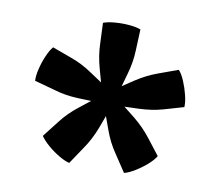

<svg xmlns="http://www.w3.org/2000/svg" viewBox="-56 -802 623 548"><g transform="rotate(10 256.0 -528.5)"><path d="M202 -730.5Q214.5 -735.5 235.2 -737.2Q256 -739 276.8 -737.2Q297.5 -735.5 310.5 -730.5L308 -670Q307 -636 296.8 -600.2Q286.5 -564.5 278 -532Q268.5 -521 256 -521Q243.5 -521 234.5 -532Q225.5 -564.5 215.5 -600.2Q205.5 -636 204.5 -670ZM40 -534Q39 -547.5 43.8 -567.8Q48.5 -588 56.8 -607.2Q65 -626.5 74 -637L130 -616.5Q162.5 -605 193.2 -584Q224 -563 252.5 -544.5Q260.5 -531.5 256 -521Q254.5 -515 250.2 -510.5Q246 -506 238.5 -504.5Q205.5 -505 168.2 -506.5Q131 -508 98.5 -518ZM176.5 -320Q163.5 -323 145.8 -333.5Q128 -344 112.5 -357.5Q97 -371 89 -383L126 -430.5Q147 -458 176.8 -481Q206.5 -504 232 -524.5Q246.5 -527.5 256 -521Q266.5 -513 267 -499.5Q256 -467.5 242.8 -432.8Q229.5 -398 210 -370ZM422 -383Q415.5 -371.5 400.2 -358Q385 -344.5 367.2 -333.5Q349.5 -322.5 335.5 -319L302 -369.5Q282.5 -397.5 270 -432.8Q257.5 -468 245.5 -499Q246.5 -514 256 -521Q261 -524.5 267.2 -525.5Q273.5 -526.5 280 -524.5Q306.5 -504 335.5 -480.5Q364.5 -457 385.5 -430ZM438.5 -636Q447.5 -626.5 455.5 -607.5Q463.5 -588.5 468.5 -568.2Q473.5 -548 472.5 -534L414 -517Q381.5 -508 344 -506.8Q306.5 -505.5 274 -504.5Q260.5 -508.5 256 -521Q252.5 -531.5 259.5 -544Q288 -563.5 319 -583.8Q350 -604 382 -615.5Z"/></g></svg>

Font: Signika SemiBold
Style: Regular
Weight: 600
Designer: Anna Giedry
Foundry: Anna Giedry
Version: Version 2.001